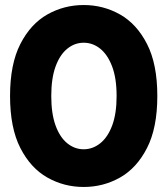

<svg xmlns="http://www.w3.org/2000/svg" viewBox="-20 -732 666 764"><path d="M20 -350Q20 -477 61 -557Q102 -637 168.5 -674.5Q235 -712 313 -712Q391 -712 457.5 -674.5Q524 -637 565 -557Q606 -477 606 -350Q606 -223 565 -143Q524 -63 457.5 -25.5Q391 12 313 12Q235 12 168.5 -25.5Q102 -63 61 -143Q20 -223 20 -350ZM184 -350Q184 -280 201 -233Q218 -186 247.5 -162Q277 -138 313 -138Q349 -138 379 -162Q409 -186 426.5 -233Q444 -280 444 -350Q444 -421 426 -468Q408 -515 378.5 -538.5Q349 -562 313 -562Q277 -562 247.5 -538Q218 -514 201 -467Q184 -420 184 -350Z"/></svg>

Font: Phudu
Style: Bold
Weight: 700
Version: Version 1.005;gftools[0.9.23]